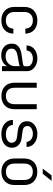

<svg xmlns="http://www.w3.org/2000/svg" viewBox="1082 -1906 837 3040"><g transform="rotate(90 1500.0 -386.5)"><path d="M303 10Q206 10 148 -45.5Q90 -101 90 -197V-353Q90 -449 148 -504.5Q206 -560 303 -560Q398 -560 454.5 -509Q511 -458 513 -370H434Q432 -426 397.5 -457.5Q363 -489 303 -489Q242 -489 206 -453.5Q170 -418 170 -353V-197Q170 -132 206 -96.5Q242 -61 303 -61Q363 -61 397.5 -92.5Q432 -124 434 -180H513Q511 -92 454.5 -41Q398 10 303 10Z M858 12Q776 12 724 -31.5Q672 -75 672 -156Q672 -202 690.5 -231Q709 -260 739 -276.5Q769 -293 804 -303Q825 -307 854.5 -311.5Q884 -316 914 -320.5Q944 -325 965 -327Q990 -330 1010 -336.5Q1030 -343 1030 -370V-403Q1030 -432 1012 -451Q994 -470 966 -479.5Q938 -489 908 -489Q856 -489 819.5 -462Q783 -435 780 -389H700Q701 -442 728.5 -480Q756 -518 803 -539Q850 -560 908 -560Q962 -560 1007 -539.5Q1052 -519 1079.5 -482Q1107 -445 1107 -396V0H1028V-81Q1007 -38 961.5 -13Q916 12 858 12ZM870 -57Q917 -57 952.5 -77Q988 -97 1008 -130.5Q1028 -164 1028 -206V-282Q1021 -276 995.5 -270.5Q970 -265 936.5 -259.5Q903 -254 870 -248Q837 -242 816 -235Q786 -224 768.5 -205Q751 -186 751 -151Q751 -117 768.5 -96.5Q786 -76 813 -66.5Q840 -57 870 -57Z M1500 9Q1403 9 1346.5 -47Q1290 -103 1290 -199V-550H1370V-199Q1370 -132 1404.5 -97Q1439 -62 1500 -62Q1561 -62 1595.5 -97Q1630 -132 1630 -199V-550H1710V-199Q1710 -103 1653.5 -47Q1597 9 1500 9Z M2103 10Q2039 10 1988.5 -12.5Q1938 -35 1909 -76Q1880 -117 1879 -173H1959Q1961 -119 2003 -90Q2045 -61 2106 -61Q2141 -61 2172 -71Q2203 -81 2222 -101.5Q2241 -122 2241 -154Q2241 -186 2218.5 -209Q2196 -232 2153 -237Q2123 -241 2094 -245Q2065 -249 2035 -253Q1974 -262 1937 -298Q1900 -334 1900 -396Q1900 -445 1927.5 -482Q1955 -519 2000 -539.5Q2045 -560 2099 -560Q2157 -560 2204 -539Q2251 -518 2278.5 -480Q2306 -442 2307 -389H2227Q2224 -435 2187.5 -462Q2151 -489 2099 -489Q2069 -489 2041 -479.5Q2013 -470 1994.5 -451Q1976 -432 1976 -403Q1976 -336 2057 -326Q2080 -322 2110 -318.5Q2140 -315 2179 -309Q2242 -299 2280.5 -258.5Q2319 -218 2319 -160Q2319 -102 2290 -64.5Q2261 -27 2212 -8.5Q2163 10 2103 10Z M2700 9Q2603 9 2546.5 -47Q2490 -103 2490 -199V-351Q2490 -447 2546.5 -503Q2603 -559 2700 -559Q2797 -559 2853.5 -503Q2910 -447 2910 -352V-199Q2910 -103 2853.5 -47Q2797 9 2700 9ZM2700 -62Q2761 -62 2795.5 -97Q2830 -132 2830 -199V-351Q2830 -418 2795.5 -453Q2761 -488 2700 -488Q2639 -488 2604.5 -453Q2570 -418 2570 -351V-199Q2570 -132 2604.5 -97Q2639 -62 2700 -62ZM2651 -645 2757 -785H2844L2732 -645Z"/></g></svg>

Font: Tiny Light
Style: Regular
Weight: 300
Monospace: yes
Designer: Philipp Nurullin, Konstantin Bulenkov
Foundry: JetBrains
Version: Version 2.251; ttfautohint (v1.8.4.7-5d5b)